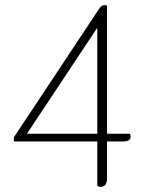

<svg xmlns="http://www.w3.org/2000/svg" viewBox="-20 -724 559 748"><path d="M359 0V-173H34V-189L367 -691Q375 -704 388 -704Q393 -704 397 -702V-203H486Q489 -197 489 -192Q489 -183 482 -178Q475 -173 462 -173H397V-31Q397 4 372 4Q366 4 359 0ZM359 -203V-616L85 -203Z"/></svg>

Font: Thasadith
Style: Regular
Weight: 400
Designer: Cadson Demak Co.,Ltd.
Foundry: Cadson Demak Co.,Ltd.
Version: Version 1.000; ttfautohint (v1.6)